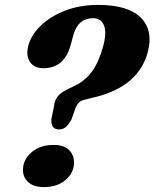

<svg xmlns="http://www.w3.org/2000/svg" viewBox="-20 -751 628 781"><path d="M200 -320.5Q202 -342 214 -357.8Q226 -373.5 252 -386.5L284 -402Q328 -423.5 355 -461.2Q382 -499 399 -560.5Q415 -618.5 402.8 -647.8Q390.5 -677 359 -677Q298 -677 279 -610.5L267.5 -568Q241.5 -473.5 156.5 -473.5Q119 -473.5 101.8 -499.2Q84.5 -525 95.5 -566.5Q107 -609 146 -646.8Q185 -684.5 245 -707.8Q305 -731 379.5 -731Q501 -731 552.5 -679.5Q604 -628 581.5 -540.5Q543.5 -395 354.5 -353L326.5 -346Q309.5 -342.5 301.8 -334.8Q294 -327 288 -314L271 -265.5Q258 -242.5 246.8 -233.5Q235.5 -224.5 220 -224.5Q186.5 -224.5 189 -266ZM158.5 10Q116.5 10 94.5 -10.5Q72.5 -31 73.5 -62Q74 -101.5 108.2 -131.5Q142.5 -161.5 198.5 -161.5Q241 -161.5 261.5 -140.2Q282 -119 281 -87Q280.5 -48.5 247 -19.2Q213.5 10 158.5 10Z"/></svg>

Font: Fraunces 72pt Soft
Style: Bold Italic
Weight: 700
Italic angle: -16°
Version: Version 1.000;[b76b70a41]